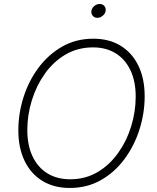

<svg xmlns="http://www.w3.org/2000/svg" viewBox="-20 -931 785 961"><path d="M329.1 9.8Q250 9.8 192.1 -25.6Q134.3 -61 103 -126Q71.8 -190.9 71.8 -278.3Q71.8 -363.3 97.9 -445.1Q124 -526.9 173.3 -592.8Q222.7 -658.7 291.7 -698Q360.8 -737.3 447.3 -737.3Q526.4 -737.3 584 -701.9Q641.6 -666.5 672.9 -601.8Q704.1 -537.1 704.1 -449.2Q704.1 -364.3 678 -282.5Q651.9 -200.7 603 -134.8Q554.2 -68.8 485.1 -29.5Q416 9.8 329.1 9.8ZM331.1 -33.7Q407.2 -33.7 467.8 -69.3Q528.3 -105 571 -165Q613.8 -225.1 636.5 -298.6Q659.2 -372.1 659.2 -447.3Q659.2 -523.9 633.1 -579.1Q606.9 -634.3 559.1 -664.1Q511.2 -693.8 445.8 -693.8Q369.1 -693.8 308.3 -658.2Q247.6 -622.6 204.8 -562.5Q162.1 -502.4 139.4 -429Q116.7 -355.5 116.7 -279.8Q116.7 -204.1 142.8 -148.7Q168.9 -93.3 217 -63.5Q265.1 -33.7 331.1 -33.7ZM467.3 -841.8Q452.6 -841.8 444.1 -852.1Q435.5 -862.3 437.5 -876.5Q439.9 -891.1 452.1 -901.1Q464.4 -911.1 479 -911.1Q493.7 -911.1 502.2 -901.1Q510.7 -891.1 508.8 -876.5Q506.3 -862.3 494.1 -852.1Q481.9 -841.8 467.3 -841.8Z"/></svg>

Font: Inter 17pt ExtraLight
Style: Italic
Weight: 250
Italic angle: -9.3988°
Version: Version 4.001;git-66647c0bb